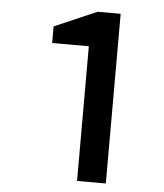

<svg xmlns="http://www.w3.org/2000/svg" viewBox="-52 -778 705 825"><g transform="rotate(5 300.0 -366.0)"><path d="M435.1 -731.9V0H311V-581.1H152.8V-652.8L335.9 -731.9Z"/></g></svg>

Font: Nacelle SemiBold
Style: Regular
Weight: 600
Designer: Sora Sagano
Foundry: Sora Sagano
Version: Version 1.000;FEAKit 1.0